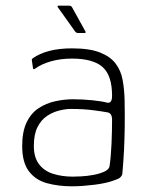

<svg xmlns="http://www.w3.org/2000/svg" viewBox="-20 -647 527 675"><path d="M233 8Q185 8 145 -3Q105 -14 81.5 -45Q58 -76 58 -134Q58 -184 73.5 -216.5Q89 -249 115.5 -266.5Q142 -284 174 -291Q206 -298 236 -298Q271 -298 305 -294.5Q339 -291 357 -286Q374 -283 374 -310Q374 -382 340.5 -411.5Q307 -441 233 -441Q193 -441 159.5 -431.5Q126 -422 104 -406Q101 -404 98.5 -404Q96 -404 96 -407L92 -435Q91 -438 92.5 -439Q94 -440 95 -442Q119 -459 153.5 -468Q188 -477 233 -477Q295 -477 331.5 -462.5Q368 -448 386.5 -423.5Q405 -399 411 -366.5Q417 -334 418 -298Q419 -245 418.5 -202.5Q418 -160 416 -119.5Q414 -79 410 -35Q409 -30 404 -24.5Q399 -19 384 -14Q369 -8 350.5 -4Q332 0 312 2.5Q292 5 272 6.5Q252 8 233 8ZM236 -26Q246 -26 266 -27Q286 -28 308 -32Q330 -36 346.5 -43.5Q363 -51 365 -62Q370 -95 372 -141Q374 -187 374 -226Q374 -249 358 -252Q342 -255 307.5 -259.5Q273 -264 229 -264Q211 -264 188.5 -258.5Q166 -253 145.5 -239.5Q125 -226 112 -200.5Q99 -175 99 -134Q99 -94 117 -70Q135 -46 166.5 -36Q198 -26 236 -26ZM253 -531Q249 -531 245 -535L183 -622Q182 -624 182.5 -625.5Q183 -627 185 -627H223Q226 -627 228.5 -626Q231 -625 233 -622L280 -537Q283 -531 278 -531Z"/></svg>

Font: Glory Thin ExtraLight
Style: Regular
Weight: 250
Version: Version 1.011